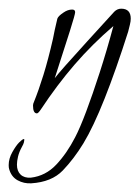

<svg xmlns="http://www.w3.org/2000/svg" viewBox="-58 -257 322 442"><path d="M14 165Q-3 166 -17.5 158Q-32 150 -37 132Q-38 129 -38 123Q-38 108 -29.5 93Q-21 78 -14 71Q-12 69 -8.5 66Q-5 63 -3 63Q-2 63 -2 65Q-2 67 -3 71Q-4 75 -8 82Q-14 93 -16.5 103.5Q-19 114 -19 122Q-19 137 -10.5 145Q-2 153 13 152Q47 148 71.5 122Q96 96 115 59Q126 38 140.5 -0.5Q155 -39 171.5 -90Q188 -141 203 -197Q154 -155 113.5 -108Q73 -61 36 -5Q30 4 27 4Q18 4 18 -14Q18 -18 20 -22Q31 -49 42 -84.5Q53 -120 64 -168Q66 -178 68 -188Q70 -198 74 -214Q76 -220 88 -228Q98 -235 108 -235Q115 -235 115 -229Q115 -224 103 -186Q91 -148 68 -77Q74 -85 93 -106.5Q112 -128 143 -162L205 -230Q212 -237 221 -237Q243 -237 243 -214Q243 -208 241 -200Q239 -192 237 -184Q209 -96 183 -30.5Q157 35 134 73Q112 109 86.5 135.5Q61 162 14 165Z"/></svg>

Font: Corinthia
Style: Regular
Weight: 400
Designer: Robert E. Leuschke
Foundry: Robert E. Leuschke
Version: Version 1.013; ttfautohint (v1.8.3)